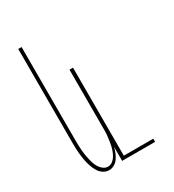

<svg xmlns="http://www.w3.org/2000/svg" viewBox="-180 -838 859 948"><g transform="rotate(-30 250.0 -363.5)"><path d="M163 8Q147 8 133 0Q119 -8 110 -20.5Q101 -33 95 -47.5Q89 -62 85 -77Q81 -92 78.5 -107.5Q76 -123 74.5 -138Q73 -153 72.5 -168.5Q72 -184 72 -200V-735H91V-200Q91 -186 91.5 -172Q92 -158 93 -144.5Q94 -131 96.5 -117Q99 -103 102 -89.5Q105 -76 109.5 -63Q114 -50 121.5 -38.5Q129 -27 140.5 -18.5Q152 -10 166 -10Q180 -10 191.5 -18.5Q203 -27 210 -38.5Q217 -50 222 -63Q227 -76 230 -89.5Q233 -103 235 -117Q237 -131 238.5 -144.5Q240 -158 240 -172Q240 -186 240 -200V-520H260V-18H428V0H240V-79Q236 -63 230 -48.5Q224 -34 215 -21Q206 -8 192 0Q178 8 163 8Z"/></g></svg>

Font: Iosevka Thin
Style: Regular
Weight: 100
Monospace: yes
Designer: Belleve Invis
Foundry: Belleve Invis
Version: Version 32.5.0; ttfautohint (v1.8.4)